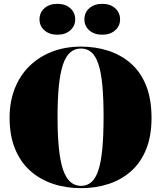

<svg xmlns="http://www.w3.org/2000/svg" viewBox="-20 -966 840 1001"><path d="M402 -723Q478 -723 544.5 -701.5Q611 -680 662 -635.5Q713 -591 741.5 -520.5Q770 -450 770 -351Q770 -258 742.5 -189Q715 -120 665 -75Q615 -30 548 -7.5Q481 15 402 15Q323 15 255 -8Q187 -31 136.5 -76.5Q86 -122 58 -191Q30 -260 30 -352Q30 -436 57 -504.5Q84 -573 133.5 -621.5Q183 -670 251.5 -696.5Q320 -723 402 -723ZM402 -713Q370 -713 346.5 -693Q323 -673 308.5 -630Q294 -587 287 -519.5Q280 -452 280 -356Q280 -262 287 -193.5Q294 -125 308.5 -82Q323 -39 346.5 -18Q370 3 402 3Q434 3 456.5 -16.5Q479 -36 493 -79Q507 -122 513.5 -190.5Q520 -259 520 -357Q520 -454 513.5 -522Q507 -590 493 -632Q479 -674 456.5 -693.5Q434 -713 402 -713ZM513 -946Q554 -946 580 -923.5Q606 -901 606 -865Q606 -830 580 -807.5Q554 -785 513 -785Q472 -785 446 -807.5Q420 -830 420 -865Q420 -901 446 -923.5Q472 -946 513 -946ZM279 -946Q320 -946 346 -923.5Q372 -901 372 -865Q372 -830 346 -807.5Q320 -785 279 -785Q238 -785 212 -807.5Q186 -830 186 -865Q186 -901 212 -923.5Q238 -946 279 -946Z"/></svg>

Font: Kalnia
Style: Bold
Weight: 700
Designer: Frida Medrano
Foundry: Frida Medrano
Version: Version 1.105